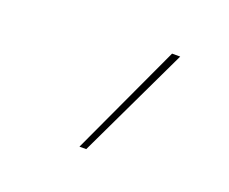

<svg xmlns="http://www.w3.org/2000/svg" viewBox="-67 -873 634 532"><g transform="rotate(20 250.0 -607.0)"><path d="M207 -442 360 -772H384L227 -442Z"/></g></svg>

Font: Iosevka Curly Slab Thin
Style: Italic
Weight: 100
Italic angle: -9°
Monospace: yes
Designer: Belleve Invis
Foundry: Belleve Invis
Version: Version 22.1.2; ttfautohint (v1.8.4)